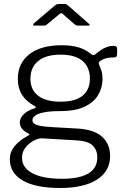

<svg xmlns="http://www.w3.org/2000/svg" viewBox="-20 -764 634 959"><path d="M546 -535Q557 -535 561 -531.5Q565 -528 565 -520V-495Q565 -486 561.5 -481.5Q558 -477 547 -477Q529 -477 517 -474.5Q505 -472 494 -467Q469 -456 474 -444Q478 -432 485 -415Q492 -398 492 -370Q492 -326 470 -289Q448 -252 401 -230.5Q354 -209 281 -209Q228 -209 197.5 -202.5Q167 -196 154.5 -185.5Q142 -175 142 -164Q142 -147 165 -139.5Q188 -132 241 -129L366 -122Q451 -117 490.5 -80.5Q530 -44 530 15Q530 91 464.5 133Q399 175 280 175Q158 175 93.5 137.5Q29 100 29 31Q29 -4 52.5 -33.5Q76 -63 121 -87Q133 -92 121 -98Q101 -107 90 -121Q79 -135 79 -153Q79 -166 87 -179Q95 -192 111 -203.5Q127 -215 153 -223Q159 -225 158.5 -228.5Q158 -232 152 -235Q110 -258 89.5 -291Q69 -324 69 -370Q69 -448 126.5 -493Q184 -538 289 -538Q340 -538 375.5 -526.5Q411 -515 436 -493Q441 -489 446 -488.5Q451 -488 456 -493Q467 -502 481 -512Q495 -522 512 -528.5Q529 -535 546 -535ZM282 -256Q356 -256 392.5 -286Q429 -316 429 -371Q429 -428 392.5 -459.5Q356 -491 282 -491Q210 -491 171 -459.5Q132 -428 132 -371Q132 -315 171 -285.5Q210 -256 282 -256ZM190 -73Q173 -74 149.5 -62Q126 -50 108 -28Q90 -6 90 24Q90 57 113 80.5Q136 104 180.5 116.5Q225 129 289 129Q376 129 421 102.5Q466 76 466 22Q466 -15 442.5 -37.5Q419 -60 361 -63ZM352 -643 296 -692Q289 -699 286.5 -699Q284 -699 275 -692L216 -643Q210 -638 207.5 -637Q205 -636 199 -636H152Q146 -636 145.5 -639.5Q145 -643 149 -647L251 -734Q256 -738 260.5 -741Q265 -744 273 -744H304Q311 -744 314.5 -740.5Q318 -737 322 -735L422 -647Q435 -636 421 -636H369Q365 -636 361 -637.5Q357 -639 352 -643Z"/></svg>

Font: Libre Franklin Light
Style: Regular
Weight: 300
Designer: Pablo Impallari, Rodrigo Fuenzalida, Nhung Nguyen
Foundry: Impallari Type
Version: Version 3.000